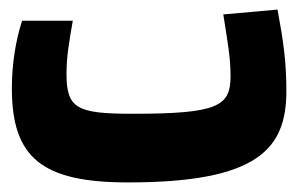

<svg xmlns="http://www.w3.org/2000/svg" viewBox="-20 -378 626 403"><path d="M248.5 4.9C521.5 4.9 581.1 -65.4 581.1 -187C581.1 -248 574.7 -292.5 562.5 -357.9L448.7 -347.7C458 -288.1 463.9 -257.3 463.9 -218.8C463.9 -155.3 439 -139.2 258.3 -139.2C141.1 -139.2 119.6 -150.4 119.6 -223.1C119.6 -258.3 124.5 -286.6 132.8 -334.5H26.4C12.7 -292.5 4.9 -242.7 4.9 -192.4C4.9 -46.4 68.8 4.9 248.5 4.9Z"/></svg>

Font: Cascadia Code
Style: Bold
Weight: 700
Monospace: yes
Designer: Aaron Bell
Foundry: Saja Typeworks
Version: Version 2404.023